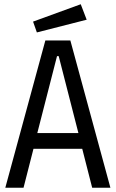

<svg xmlns="http://www.w3.org/2000/svg" viewBox="-20 -886 546 906"><path d="M5 0 194 -695H312L501 0H415L368 -184H138L91 0ZM156 -258H350L257 -621H249ZM154 -733 136 -784 361 -866 389 -793Z"/></svg>

Font: Ruda
Style: Regular
Weight: 400
Designer: Mariela Monsalve and Angelina Sanchez
Foundry: Mariela Monsalve and Angelina Sanchez
Version: Version 2.000